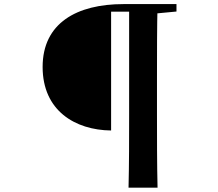

<svg xmlns="http://www.w3.org/2000/svg" viewBox="-20 -763 1040 914"><path d="M508.9 -141.8V-707.3H662.5V-743.5H567.5C346.1 -743.5 182.9 -653.4 182.9 -444.3C182.9 -236.8 337 -143.7 508.9 -141.8ZM591.9 130.4H730C727.3 15.1 727.3 -102.3 727.3 -219.2V-393.5C727.3 -511.9 727.3 -629.6 730 -743.5H594.7V-218.2C594.7 -100.1 594.7 16.5 591.9 130.4ZM660.4 -694.3H674.5L820.1 -708.1V-743.5H660.4Z"/></svg>

Font: Source Han Serif TW VF
Style: Regular
Weight: 250
Designer: Ryoko NISHIZUKA 西塚涼子 (kana & ideographs); Frank Grießhammer (Latin, Greek & Cyrillic); Wenlong ZHANG 张文龙 (bopomofo); San
Foundry: Adobe
Version: Version 2.002;hotconv 1.1.0;makeotfexe 2.6.0